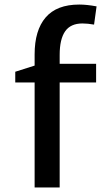

<svg xmlns="http://www.w3.org/2000/svg" viewBox="-20 -823 452 843"><path d="M242 -543H402V-461H242V0H132V-461H47V-508L132 -535V-584Q132 -690 180.5 -746.5Q229 -803 328 -803Q361 -803 404 -795L393 -715Q365 -720 342 -720Q290 -720 266 -685.5Q242 -651 242 -582Z"/></svg>

Font: Martel Sans SemiBold
Style: Regular
Weight: 600
Designer: Dan Reynolds and Mathieu Réguer
Foundry: Dan Reynolds and Mathieu Réguer
Version: Version 1.002; ttfautohint (v1.1) -l 5 -r 5 -G 72 -x 0 -D la